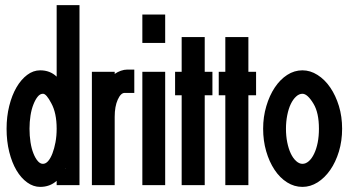

<svg xmlns="http://www.w3.org/2000/svg" viewBox="-20 -731 1383 756"><path d="M5.9 -224.1Q5.9 -272 16.4 -314Q26.9 -356 44.9 -387Q63 -418 86.9 -436Q110.8 -454.1 138.2 -454.1Q177.2 -454.1 203.1 -429.2V-710.9H293V-2H203.1V-19Q176.3 4.9 138.2 4.9Q111.3 4.9 87.2 -12.5Q63 -29.8 44.9 -60.3Q26.9 -90.8 16.4 -132.8Q5.9 -174.8 5.9 -224.1ZM96.2 -224.1Q96.2 -196.3 100.1 -171.1Q104 -146 111.6 -127Q119.1 -107.9 128.7 -96.9Q138.2 -85.9 148.9 -85.9Q160.2 -85.9 169.7 -96.9Q179.2 -107.9 186.5 -127Q193.8 -146 198.5 -170.9Q203.1 -195.8 203.1 -224.1Q203.1 -286.1 182.1 -324.2Q162.6 -361.8 149.4 -361.8Q149.4 -361.8 148.9 -361.8Q137.7 -361.8 128.4 -350.3Q119.1 -338.9 111.6 -319.8Q104 -300.8 100.1 -275.9Q96.2 -251 96.2 -224.1ZM235.8 -66.9H238.8L236.8 -67.9Q236.8 -66.9 235.8 -66.9Z M341.8 -2V-448.2H431.6V-439.9Q442.9 -447.8 455.8 -452.4Q468.8 -457 481 -457H508.8V-365.2H470.7Q455.6 -365.2 443.6 -338.6Q431.6 -312 431.6 -271V-2Z M540.5 -2V-448.2H630.4V-2ZM540.5 -562V-673.8H630.4V-562Z M669.4 -356V-448.2H695.3V-585H786.1V-448.2H816.4V-356H786.1V-2H695.3V-356Z M841.3 -356V-448.2H867.2V-585H958V-448.2H988.3V-356H958V-2H867.2V-356Z M1016.1 -224.1Q1016.1 -271 1028.6 -313Q1041 -355 1062 -386.5Q1083 -418 1110.8 -436Q1138.7 -454.1 1170.9 -454.1Q1201.7 -454.1 1230.2 -436Q1258.8 -418 1280.3 -386.5Q1301.8 -355 1314.5 -313.5Q1327.1 -272 1327.1 -224.1Q1327.1 -176.3 1314.5 -134.5Q1301.8 -92.8 1280.3 -61.8Q1258.8 -30.8 1230.5 -12.9Q1202.1 4.9 1170.9 4.9Q1138.7 4.9 1110.4 -12.9Q1082 -30.8 1061 -62.5Q1040 -94.2 1028.1 -135.5Q1016.1 -176.8 1016.1 -224.1ZM1106 -224.1Q1106 -195.3 1111.1 -170.2Q1116.2 -145 1125 -126.5Q1133.8 -107.9 1146 -96.9Q1158.2 -85.9 1170.9 -85.9Q1184.1 -85.9 1196 -96.4Q1208 -106.9 1217 -126Q1226.1 -145 1231 -169.9Q1235.8 -194.8 1235.8 -224.1Q1235.8 -286.6 1214.8 -321.8Q1190.9 -361.8 1170.9 -361.8Q1157.7 -361.8 1145.8 -350.8Q1133.8 -339.8 1125 -321.5Q1116.2 -303.2 1111.1 -277.6Q1106 -252 1106 -224.1Z"/></svg>

Font: Fundamental  Brigade Condensed
Style: Regular
Weight: 400
Width: 3
Designer: Peter Wiegel, original typeface by Carl Albert Fahrenwaldt 1901
Foundry: Peter Wiegel
Version: Version 0.000 2012 initial release